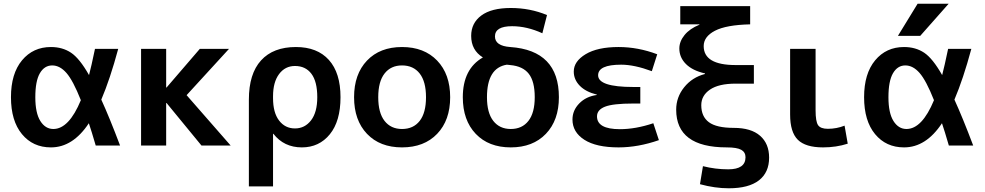

<svg xmlns="http://www.w3.org/2000/svg" viewBox="-20 -783 5300 1033"><path d="M525 -247Q569 -151 626 0H495Q472 -79 458 -120Q372 10 254 10Q157 10 98 -61.5Q39 -133 39 -260Q39 -387 98.5 -458.5Q158 -530 254 -530Q316 -530 362 -499.5Q408 -469 459 -379Q471 -424 491 -520H616Q572 -357 525 -247ZM415 -244Q373 -350 337.5 -390.5Q302 -431 261 -431Q219 -431 194.5 -389Q170 -347 170 -260Q170 -175 197 -132Q224 -89 267 -89Q351 -89 415 -244Z M876 -312 1055 -520H1212L984 -271L1221 0H1064L876 -229H874V0H739V-520H874V-312Z M1319 220V-247Q1319 -386 1384.5 -458Q1450 -530 1572 -530Q1687 -530 1749.5 -460.5Q1812 -391 1812 -260Q1812 -131 1754.5 -60.5Q1697 10 1604 10Q1508 10 1451 -63H1449V220ZM1687 -260Q1687 -344 1655.5 -386Q1624 -428 1567 -428Q1514 -428 1481.5 -384.5Q1449 -341 1449 -265V-255Q1449 -177 1481.5 -134.5Q1514 -92 1567 -92Q1620 -92 1653.5 -135.5Q1687 -179 1687 -260Z M1954.5 -457Q2024 -530 2143 -530Q2262 -530 2332 -457Q2402 -384 2402 -260Q2402 -136 2332 -63Q2262 10 2143 10Q2024 10 1954.5 -63Q1885 -136 1885 -260Q1885 -384 1954.5 -457ZM2143 -89Q2204 -89 2238 -132.5Q2272 -176 2272 -260Q2272 -344 2238 -387.5Q2204 -431 2143 -431Q2083 -431 2049 -387.5Q2015 -344 2015 -260Q2015 -176 2049 -132.5Q2083 -89 2143 -89Z M2707 -435Q2600 -418 2600 -260Q2600 -176 2634 -132.5Q2668 -89 2728 -89Q2789 -89 2823 -132.5Q2857 -176 2857 -260Q2857 -345 2825 -386Q2793 -427 2725 -433Q2722 -434 2716 -434Q2710 -434 2707 -435ZM2578 -474Q2515 -513 2515 -590Q2515 -659 2569.5 -699.5Q2624 -740 2728 -740Q2832 -740 2923 -702L2898 -604Q2815 -642 2735 -642Q2643 -642 2643 -587Q2643 -536 2725 -530Q2987 -512 2987 -260Q2987 -136 2917 -63Q2847 10 2728 10Q2609 10 2539.5 -63Q2470 -136 2470 -260Q2470 -412 2578 -474Z M3191 -274Q3131 -289 3099 -322Q3067 -355 3067 -398Q3067 -453 3131 -491.5Q3195 -530 3308 -530Q3413 -530 3516 -491L3487 -400Q3393 -435 3322 -435Q3198 -435 3198 -378Q3198 -315 3387 -315H3425V-226H3387Q3278 -226 3235 -209Q3192 -192 3192 -157Q3192 -88 3315 -88Q3400 -88 3495 -120L3525 -29Q3413 10 3308 10Q3188 10 3124 -31Q3060 -72 3060 -140Q3060 -189 3096.5 -226.5Q3133 -264 3191 -272Z M3746 208 3762 111Q3829 128 3898 128Q3991 128 3991 63Q3991 36 3968 23Q3945 10 3890 10Q3618 10 3618 -193Q3618 -260 3661 -313.5Q3704 -367 3773 -385V-388Q3706 -403 3670.5 -438.5Q3635 -474 3635 -522Q3635 -560 3663 -594.5Q3691 -629 3743 -650V-652H3640V-750H4016V-652Q3887 -649 3826.5 -617.5Q3766 -586 3766 -535Q3766 -433 3938 -433H4036V-333H3938Q3847 -333 3800 -301Q3753 -269 3753 -217Q3753 -156 3794 -125.5Q3835 -95 3928 -95Q4021 -95 4069.5 -52.5Q4118 -10 4118 65Q4118 145 4063 187.5Q4008 230 3901 230Q3826 230 3746 208Z M4368 -520V-190Q4368 -129 4381.5 -109.5Q4395 -90 4434 -90Q4481 -90 4524 -107L4541 -10Q4479 10 4408 10Q4314 10 4272.5 -31Q4231 -72 4231 -167V-520Z M4917 -763H5084L4931 -590H4811ZM5115 -247Q5159 -151 5216 0H5085Q5062 -79 5048 -120Q4962 10 4844 10Q4747 10 4688 -61.5Q4629 -133 4629 -260Q4629 -387 4688.5 -458.5Q4748 -530 4844 -530Q4906 -530 4952 -499.5Q4998 -469 5049 -379Q5061 -424 5081 -520H5206Q5162 -357 5115 -247ZM5005 -244Q4963 -350 4927.5 -390.5Q4892 -431 4851 -431Q4809 -431 4784.5 -389Q4760 -347 4760 -260Q4760 -175 4787 -132Q4814 -89 4857 -89Q4941 -89 5005 -244Z"/></svg>

Font: M PLUS 1p
Style: Bold
Weight: 700
Version: Version 1.062